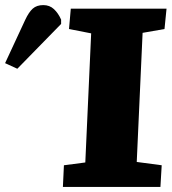

<svg xmlns="http://www.w3.org/2000/svg" viewBox="-227 -734 675 754"><path d="M131 -603 44 -620 51 -700H427L419 -620L333 -605L310 -98L408 -85L403 0H20L24 -85L108 -96ZM-159 -464 -207 -486 -128 -656Q-114 -686 -98.5 -700Q-83 -714 -57 -714Q-32 -714 -15 -698Q2 -682 13 -657V-640Z"/></svg>

Font: Literata 12pt ExtraBold
Style: Italic
Weight: 800
Italic angle: -2°
Designer: Latin by Veronika Burian and Jose Scaglione. Greek by Irene Vlachou. Cyrillic by Vera Evstafieva
Foundry: TypeTogether
Version: Version 3.002